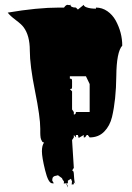

<svg xmlns="http://www.w3.org/2000/svg" viewBox="-20 -766 585 852"><path d="M158.7 -176.8V-194.8Q158.7 -246.6 135.5 -361.3Q112.3 -476.1 112.3 -542.2Q112.3 -608.4 84.5 -645.5Q75.2 -658.2 50 -677Q24.9 -695.8 14.2 -710Q145.5 -732.4 243.7 -732.4H264.2Q272.5 -744.6 279.8 -744.6L287.1 -743.2Q290 -743.2 292.5 -745.6Q292.5 -732.4 316.9 -732.4L325.7 -723.6L351.6 -744.6Q352.1 -737.8 364.3 -733.4Q380.4 -727.5 405.8 -727.5V-732.4Q433.1 -732.4 456.1 -716.6Q479 -700.7 493.2 -675.3Q522.5 -621.6 522.5 -563.5Q497.1 -535.6 496.1 -428.7Q495.1 -323.2 477.1 -247.1Q467.8 -208 442.6 -182.1Q417.5 -156.2 377.9 -156.2L369.6 -167H367.2Q363.3 -167 361.1 -161.6Q358.9 -156.2 354.5 -156.2H351.6V-167L329.1 -153.8L325.7 -167H316.9V-156.2L307.6 -167V-156.2L299.8 -144.5L307.6 -21L299.8 -9.3Q306.2 -9.3 307.4 2.2Q308.6 13.7 309.3 28.6Q310.1 43.5 314.9 49.3L307.6 42.5V51.8Q298.8 51.8 298.3 54.2Q298.3 43.9 299.8 39.6L294.9 27.3L281.2 35.6V47.4H272.9Q281.2 54.2 281.2 65.9L272.9 47.4L262.7 48.3L264.2 41Q264.2 39.1 259.8 33.7Q255.4 28.3 255.4 24.9L237.3 11.7Q234.4 12.7 229.2 13.7Q224.1 14.6 221.9 15.4Q219.7 16.1 216.8 18.6Q211.9 22 211.9 35.6L218.8 47.4H211.9Q194.3 47.4 180.2 -10.5Q166 -68.4 166 -94.7Q166 -121.1 175.8 -133.8Q169.4 -133.8 166.7 -138.7Q164.1 -143.6 162.6 -146.7Q161.1 -149.9 160.2 -154.8Q158.7 -166 158.7 -176.8ZM377.9 -393.1 361.3 -427.7H290V-417Q296.4 -417 298.1 -415Q299.8 -413.1 299.8 -404.8V-382.3Q299.8 -374 298.3 -372.6Q296.9 -371.1 290 -371.1L299.8 -360.4V-280.3L307.6 -269V-257.8Q316.9 -257.8 316.9 -269H377.9Z"/></svg>

Font: Butcherman Caps
Style: Regular
Weight: 400
Version: Version 001.003